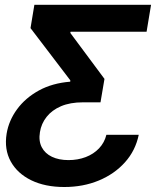

<svg xmlns="http://www.w3.org/2000/svg" viewBox="-20 -562 675 777"><path d="M240.2 194.8Q162.6 194.8 106.4 167.5Q50.3 140.1 23.4 91.3Q-3.4 42.5 6.8 -21Q15.6 -74.2 49.1 -119.9Q82.5 -165.5 137 -195.6Q191.4 -225.6 264.2 -231.4L264.6 -236.8L103.5 -448.2L119.1 -542.5H591.3L573.2 -433.6H265.6L264.6 -428.7L402.8 -242.7L386.7 -147.9H315.9Q263.7 -147.9 226.8 -132.1Q189.9 -116.2 168.5 -88.9Q147 -61.5 141.6 -27.3Q135.7 8.3 148.9 33.7Q162.1 59.1 190.2 72.5Q218.3 85.9 257.3 85.9Q294.9 85.9 326.9 73.7Q358.9 61.5 380.9 38.3Q402.8 15.1 410.6 -16.6H541.5Q528.3 47.4 485.8 94.7Q443.4 142.1 379.9 168.5Q316.4 194.8 240.2 194.8Z"/></svg>

Font: Inter 16pt SemiBold
Style: Italic
Weight: 600
Italic angle: -9.3988°
Version: Version 4.001;git-66647c0bb